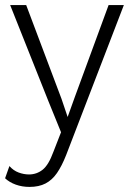

<svg xmlns="http://www.w3.org/2000/svg" viewBox="-21 -520 523 755"><path d="M466 -500 239 90Q222 133 203 160.5Q184 188 158 201.5Q132 215 95 215Q66 215 41 206Q16 197 -1 181L16 133Q32 151 52.5 158.5Q73 166 93 166Q123 166 146.5 147.5Q170 129 189 77L219 0L169 -123L19 -500H82L221 -131L245 -60L273 -138L406 -500Z"/></svg>

Font: Kantumruy Pro Light
Style: Regular
Weight: 300
Version: Version 1.002